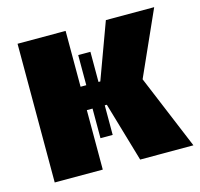

<svg xmlns="http://www.w3.org/2000/svg" viewBox="-84 -624 744 714"><g transform="rotate(-15 288.0 -267.0)"><path d="M457 -286 568 -534H382L303 -319H296V-435H249V-319H227V-534H42V0H227V-229H249V-115H296V-229H304L371 0H576Z"/></g></svg>

Font: Fira Sans Heavy
Style: Regular
Weight: 900
Designer: bBox Type GmbH & Carrois Corporate GbR & Edenspiekermann AG
Foundry: bBox Type GmbH & Carrois Corporate GbR & Edenspiekermann AG
Version: Version 4.300;PS 004.300;hotconv 1.0.88;makeotf.lib2.5.64775